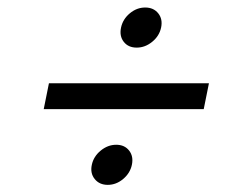

<svg xmlns="http://www.w3.org/2000/svg" viewBox="-20 -610 640 519"><path d="M112.3 -385H544.8L530.7 -315H98.2ZM349.5 -481.3Q326.7 -481.3 314.5 -497Q302.3 -512.7 307.2 -535.5Q312 -558.2 330.8 -573.9Q349.7 -589.7 372.5 -589.7Q395.2 -589.7 407.8 -573.9Q420.3 -558.2 415.5 -535.5Q410.7 -512.7 391.4 -497Q372.2 -481.3 349.5 -481.3ZM271.3 -110.3Q248.7 -110.3 236 -126.1Q223.3 -141.8 228.2 -164.5Q233 -187.2 252.2 -202.9Q271.5 -218.7 294.2 -218.7Q316.8 -218.7 329.1 -202.9Q341.3 -187.2 336.5 -164.5Q331.7 -141.8 312.8 -126.1Q294 -110.3 271.3 -110.3Z"/></svg>

Font: Epunda Slab Light
Style: Italic
Weight: 300
Italic angle: -12°
Designer: Simon Atzbach
Foundry: typofactur
Version: Version 1.102